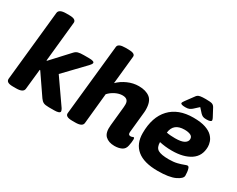

<svg xmlns="http://www.w3.org/2000/svg" viewBox="-98 -1181 1994 1615"><g transform="rotate(30 899.5 -373.5)"><path d="M91 2Q55 2 40 -7.5Q25 -17 26 -36L97 -717Q101 -755 171 -755H201Q237 -755 252 -745Q267 -735 265 -717L225 -329H230L386 -498Q401 -514 419.5 -519.5Q438 -525 476 -525H524Q578 -525 576 -506Q575 -495 557 -476L371 -282L536 -45Q546 -29 546 -18Q543 2 488 2H438Q402 2 385.5 -6.5Q369 -15 355 -35L220 -232H215L194 -36Q190 2 121 2Z M1078 8Q1021 8 989 -22.5Q957 -53 965 -128L984 -315Q985 -327 985 -341Q985 -395 927 -395Q894 -395 858.5 -377.5Q823 -360 798 -332L768 -35Q764 2 695 2H666Q597 2 601 -35L673 -719Q676 -754 746 -754H775Q844 -754 840 -720L812 -448Q849 -485 901 -508Q953 -531 1007 -531Q1076 -531 1116 -499.5Q1156 -468 1156 -385Q1156 -375 1155 -365Q1154 -355 1153 -345L1134 -159Q1131 -130 1156 -130Q1165 -130 1172 -133.5Q1179 -137 1183 -137Q1191 -137 1191 -118Q1191 -108 1189 -91Q1187 -74 1183 -56Q1176 -20 1147 -6Q1118 8 1078 8Z M1498 8Q1364 8 1297.5 -47Q1231 -102 1231 -205Q1231 -361 1311 -446Q1391 -531 1537 -531Q1610 -531 1655 -515.5Q1700 -500 1723.5 -476Q1747 -452 1755.5 -426Q1764 -400 1764 -379Q1764 -289 1696.5 -244Q1629 -199 1517 -199Q1482 -199 1452 -202.5Q1422 -206 1395 -212Q1395 -160 1425.5 -141.5Q1456 -123 1531 -123Q1577 -123 1611 -131.5Q1645 -140 1666 -148.5Q1687 -157 1695 -157Q1706 -157 1711.5 -142Q1717 -127 1719 -107.5Q1721 -88 1721 -74Q1721 -45 1665 -18.5Q1609 8 1498 8ZM1488 -303Q1548 -303 1575.5 -319Q1603 -335 1603 -361Q1603 -385 1581 -395.5Q1559 -406 1523 -406Q1416 -406 1405 -310Q1423 -306 1445.5 -304.5Q1468 -303 1488 -303ZM1433 -572Q1387 -572 1387 -587Q1387 -595 1402 -615L1456 -688Q1463 -699 1471.5 -705.5Q1480 -712 1497.5 -715Q1515 -718 1549 -718Q1597 -718 1612 -711.5Q1627 -705 1636 -688L1675 -615Q1679 -607 1681.5 -601Q1684 -595 1684 -590Q1684 -572 1635 -572Q1613 -572 1601.5 -577.5Q1590 -583 1579 -594L1541 -636L1495 -594Q1483 -584 1470 -578Q1457 -572 1433 -572Z"/></g></svg>

Font: Asap Semi Expanded Semi Expanded ExtraBold
Style: Italic
Weight: 800
Width: 6
Italic angle: -6°
Designer: Pablo Cosgaya
Foundry: Omnibus-Type
Version: Version 3.001; ttfautohint (v1.8.4.7-5d5b)